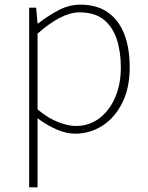

<svg xmlns="http://www.w3.org/2000/svg" viewBox="-20 -560 635 823"><path d="M105 243V-527H135L141 -459H143Q182 -490 228.5 -515Q275 -540 324 -540Q396 -540 443 -506.5Q490 -473 513 -413Q536 -353 536 -271Q536 -182 503.5 -118Q471 -54 418 -20.5Q365 13 302 13Q265 13 224 -4.5Q183 -22 141 -53V46V243ZM305 -20Q361 -20 404.5 -52Q448 -84 473 -141Q498 -198 498 -271Q498 -338 480.5 -391.5Q463 -445 424.5 -476Q386 -507 321 -507Q281 -507 236 -483.5Q191 -460 141 -416V-91Q188 -52 231 -36Q274 -20 305 -20Z"/></svg>

Font: Noto Sans TC Thin Thin
Style: Regular
Weight: 250
Version: Version 2.004-H2;hotconv 1.0.118;makeotfexe 2.5.65603